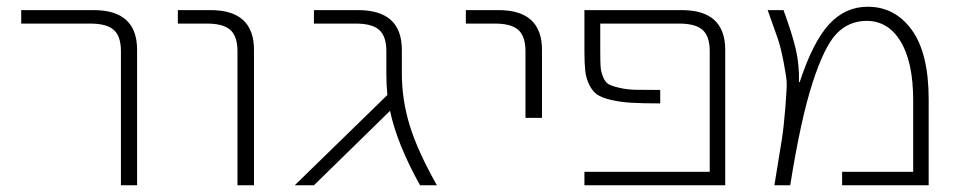

<svg xmlns="http://www.w3.org/2000/svg" viewBox="-20 -550 2850 570"><path d="M43 -480V-520H258Q387 -520 387 -402V0H339V-398Q339 -442 318 -461Q297 -480 248 -480Z M508 -480V-520H605Q734 -520 734 -402V0H685V-398Q685 -442 664 -461Q643 -480 594 -480Z M1173 -333Q1173 -253 1196.5 -177Q1220 -101 1277 0H1227Q1158 -124 1138 -221L912 0H855L1130 -268Q1127 -298 1127 -330V-398Q1127 -442 1106 -461Q1085 -480 1036 -480H912V-520H1043Q1173 -520 1173 -402Z M1363 -480V-520H1460Q1589 -520 1589 -402V-200H1540V-398Q1540 -442 1519 -461Q1498 -480 1449 -480Z M2004 -520Q2133 -520 2133 -402V0H1715V-40H2087V-398Q2087 -442 2066 -461Q2045 -480 1996 -480H1762V-398Q1762 -367 1763 -352Q1764 -337 1770.5 -321.5Q1777 -306 1786 -300.5Q1795 -295 1818 -289.5Q1841 -284 1867 -283.5Q1893 -283 1940 -283V-243Q1887 -243 1854 -245Q1821 -247 1793.5 -253.5Q1766 -260 1752.5 -269.5Q1739 -279 1729.5 -298Q1720 -317 1717.5 -339.5Q1715 -362 1715 -398V-520Z M2480 0V-40H2691V-252Q2691 -365 2654 -426.5Q2617 -488 2553 -488Q2500 -488 2463.5 -450Q2427 -412 2392 -303.5Q2357 -195 2326 0H2279Q2295 -97 2301 -135.5Q2307 -174 2311.5 -230.5Q2316 -287 2315.5 -304Q2315 -321 2306.5 -365Q2298 -409 2289.5 -434Q2281 -459 2259 -520H2306Q2332 -449 2342.5 -404Q2353 -359 2352 -307L2354 -306Q2393 -425 2441 -477.5Q2489 -530 2556 -530Q2637 -530 2687 -461Q2737 -392 2737 -255V0Z"/></svg>

Font: Mplus 1p Light
Style: Regular
Weight: 300
Version: Version 1.061